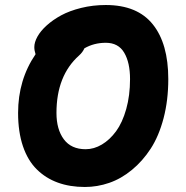

<svg xmlns="http://www.w3.org/2000/svg" viewBox="-20 -766 740 762"><path d="M316.9 -23.9Q257.3 -23.9 209.5 -41.3Q161.6 -58.6 126 -93.8Q90.3 -128.9 71 -185.8Q51.8 -242.7 51.8 -317.9Q51.8 -449.2 121.1 -550.8Q116.2 -565.4 116.2 -579.1Q116.2 -598.1 128.4 -620.4Q140.6 -642.6 165 -664.8Q189.5 -687 222.7 -705.1Q255.9 -723.1 302.2 -734.6Q348.6 -746.1 399.9 -746.1Q524.9 -746.1 586.4 -669.4Q647.9 -592.8 647.9 -452.1Q647.9 -368.2 629.2 -296.9Q610.4 -225.6 578.1 -176Q545.9 -126.5 503.4 -91.6Q460.9 -56.6 413.6 -40.3Q366.2 -23.9 316.9 -23.9ZM204.1 -317.9Q204.1 -252.4 233.4 -213.1Q262.7 -173.8 319.8 -173.8Q353 -173.8 384.3 -192.4Q415.5 -210.9 440.7 -245.1Q465.8 -279.3 481 -333.3Q496.1 -387.2 496.1 -452.1Q496.1 -517.6 472.9 -556.9Q449.7 -596.2 399.9 -596.2Q353 -596.2 314.9 -574.2Q308.1 -558.6 293.9 -545.9Q204.1 -465.8 204.1 -317.9Z"/></svg>

Font: Shantell Sans Bouncy
Style: Bold
Weight: 700
Designer: Stephen Nixon, Anya Danilova, Shantell Martin
Foundry: Arrow Type
Version: Version 1.006;[9816181b4]